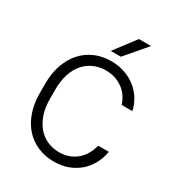

<svg xmlns="http://www.w3.org/2000/svg" viewBox="-212 -1043 1093 1184"><g transform="rotate(30 335.0 -451.5)"><path d="M350 7Q288 7 236 -15Q184 -37 146 -78.5Q108 -120 86.5 -180.5Q65 -241 65 -318V-382Q65 -458 86.5 -518.5Q108 -579 146 -621Q184 -663 236 -685Q288 -707 350 -707Q405 -707 451 -690Q497 -673 530.5 -645Q564 -617 585.5 -580.5Q607 -544 615 -505H539Q531 -531 515.5 -555.5Q500 -580 476 -599Q452 -618 420.5 -629.5Q389 -641 350 -641Q304 -641 265 -624Q226 -607 197.5 -574.5Q169 -542 153 -493.5Q137 -445 137 -382V-318Q137 -255 153.5 -207Q170 -159 198.5 -126Q227 -93 266 -76Q305 -59 350 -59Q388 -59 419.5 -71Q451 -83 475 -104Q499 -125 515 -153.5Q531 -182 539 -215H615Q607 -168 585.5 -127.5Q564 -87 530 -57Q496 -27 450.5 -10Q405 7 350 7ZM428 -910H514L386 -760H314Z"/></g></svg>

Font: Retni Sans
Style: Regular
Weight: 400
Designer: Vitaly Kuzmin
Foundry: ParaType Ltd.
Version: Version 1.00;March 2, 2019;FontCreator 11.5.0.2425 64-bit; t